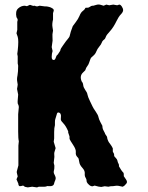

<svg xmlns="http://www.w3.org/2000/svg" viewBox="-20 -813 644 836"><path d="M59.1 -240.2V-315.9L62 -347.2Q62 -353 57.1 -362.8Q56.2 -369.6 57.6 -382.8Q59.1 -396 59.1 -400.9L54.2 -425.8L56.2 -437.5L57.1 -444.8L55.2 -457Q52.7 -468.8 56.2 -484.4Q59.1 -500.5 59.1 -526.9L57.1 -537.1V-567.9L55.2 -578.1L57.1 -592.8Q62 -637.2 57.1 -652.8L51.8 -668L55.2 -683.1V-717.8L57.1 -726.1Q57.1 -728 56.2 -730Q55.2 -731.9 54.2 -734.4Q53.2 -736.8 51.8 -737.8Q45.9 -764.6 59.1 -776.4Q72.3 -788.1 87.9 -788.1L97.2 -786.1L110.4 -792L122.1 -788.1Q124 -787.1 127 -787.6Q129.9 -788.1 131.8 -788.1Q134.8 -785.2 142.1 -785.2L152.8 -788.1L174.8 -785.2Q184.1 -785.2 188 -784.2Q191.9 -783.2 196.3 -782.2Q200.7 -781.2 208.5 -776.4Q216.3 -771.5 213.4 -764.2Q210.9 -757.3 210.9 -755.9V-728Q206.1 -708.5 208.5 -695.3Q210.9 -682.1 210.9 -679.7L209 -668Q208 -667 208.5 -651.9Q209 -636.7 209 -636.2L205.1 -607.9L209 -590.8Q205.1 -579.1 205.1 -565.4Q205.1 -551.8 213.9 -551.8Q219.7 -551.8 222.7 -561.5Q225.6 -571.3 229 -573.2Q231.9 -575.2 236.3 -583Q241.2 -590.8 242.2 -591.8Q243.2 -593.8 243.2 -596.7Q243.2 -599.6 253.9 -614.7Q264.6 -629.9 267.1 -633.3Q282.7 -651.4 283.2 -655.8Q286.6 -673.3 296.9 -699.2Q298.8 -702.6 309.6 -716.3Q320.3 -730 326.2 -744.1Q332 -758.8 339.8 -764.6Q348.1 -771 349.6 -774.4Q351.1 -777.8 352.1 -778.8Q354 -779.8 359.4 -779.3Q364.7 -778.8 369.6 -782.2Q377.9 -788.1 381.8 -788.1H386.2L399.9 -792Q409.7 -794.9 419.9 -791.5Q430.2 -788.1 431.2 -788.1L442.9 -793L455.6 -790L473.1 -793L490.2 -790Q492.2 -790 497.6 -792.5Q502.9 -794.9 509.8 -785.6Q516.1 -776.4 516.1 -768.6Q516.1 -760.7 506.3 -750.5Q496.6 -740.7 487.8 -722.2Q474.1 -693.8 459 -677.2Q443.4 -660.6 440.9 -652.8Q438 -645 436 -643.1Q434.1 -641.1 430.2 -638.2Q425.3 -634.3 422.9 -627Q420.4 -619.6 412.1 -609.9Q403.8 -600.1 399.4 -588.9Q395 -577.6 386.7 -570.8Q378.9 -564 376 -561Q372.6 -554.2 369.1 -543Q365.7 -531.7 360.4 -525.4Q355 -519.5 351.1 -506.8Q348.6 -503.9 341.8 -497.6Q325.2 -482.4 335.9 -458Q341.3 -452.6 342.3 -442.4Q343.3 -432.6 351.1 -421.4Q359.4 -410.6 360.8 -401.4Q362.3 -392.1 371.6 -373Q380.9 -354 383.8 -347.7Q386.7 -341.3 397 -326.7Q407.2 -312 408.7 -303.2Q410.6 -293.9 417 -281.7Q423.8 -270 425.8 -265.1Q425.8 -253.4 430.7 -245.1Q435.5 -236.8 436.5 -233.9Q437 -231 438 -229.5Q439 -228 442.4 -223.1Q445.8 -218.8 446.3 -215.8Q446.8 -212.9 447.3 -209.5Q448.2 -206.1 449.2 -203.6Q450.2 -201.2 451.7 -197.8Q453.1 -194.3 460 -185.5Q466.8 -176.8 471.2 -167V-153.8Q471.2 -151.9 473.6 -148.4Q477.1 -143.6 477.1 -138.7V-133.8Q478.5 -130.9 484.4 -125Q490.2 -119.1 491.2 -113.8Q492.7 -106 495.1 -102.1Q498 -97.7 498 -93.8V-88.9Q507.8 -70.3 518.1 -60.1Q519 -57.1 519 -53.2V-45.9Q520 -43.9 528.3 -32.2Q536.6 -20.5 529.8 -13.2Q522.9 -5.9 521 -3.9L514.2 0Q492.2 -5.9 482.9 -3.9Q473.1 -2 460.9 -2L452.1 0L436 -2L420.9 1Q412.1 1 392.1 -4.9L383.8 -2Q376 -1 368.2 -7.8Q360.4 -14.6 358.4 -19.5Q356.4 -24.4 356.9 -26.9Q356.9 -32.7 352.5 -39.6Q348.1 -46.4 349.1 -58.1Q350.1 -69.8 338.4 -82.5Q326.7 -95.2 325.2 -107.4Q323.2 -119.1 322.3 -122.1Q321.3 -125 315.9 -130.4Q308.6 -138.2 310.1 -150.4Q311.5 -162.6 298.3 -182.1Q285.2 -202.1 283.7 -206.1Q282.2 -210 282.7 -213.9Q283.2 -217.8 282.2 -220.2L276.9 -235.8V-241.2Q267.1 -264.2 256.8 -274.9Q247.1 -285.2 245.6 -289.1Q244.1 -293 245.1 -300.3Q248 -320.8 234.9 -323.2Q229 -324.2 227.1 -314.9Q222.2 -297.9 220.7 -293.9Q219.2 -290 219.2 -281.7V-268.1Q215.8 -256.3 215.8 -237.8V-210L213.9 -195.8L222.2 -168L216.8 -149.9Q215.8 -146 216.3 -139.6Q216.8 -133.3 216.8 -129.9L213.9 -104L216.8 -91.8Q216.8 -76.2 215.3 -72.3Q213.9 -68.4 213.9 -63.5Q213.9 -58.6 217.3 -52.7Q220.7 -46.4 222.2 -40.5Q223.6 -34.7 220.2 -27.3Q216.8 -20 215.8 -14.6Q213.4 -1 194.3 -2.4Q189 -2.9 186 -2.9Q180.2 0 173.8 0H148.9Q143.1 2.9 140.1 2.9L120.1 0L101.1 2.9Q88.4 1.5 85 -2Q82 -4.9 80.1 -4.9Q78.1 -4.9 71.8 -2.9Q65.4 -1 62.5 -4.4Q60.1 -7.8 60.1 -10.7Q60.1 -13.7 59.1 -15.1L51.8 -32.2L57.1 -44.9Q57.1 -46.9 54.7 -54.7Q52.2 -62.5 53.2 -66.9L60.1 -92.8V-179.2L62 -198.2Q59.1 -208.5 59.1 -240.2Z"/></svg>

Font: AntiqueNobleBoldCondensed
Style: BoldCondensed
Weight: 700
Version: Version 001.000